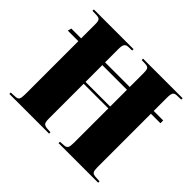

<svg xmlns="http://www.w3.org/2000/svg" viewBox="-162 -952 1173 1173"><g transform="rotate(45 424.5 -365.0)"><path d="M41 0V-12L80 -14Q99 -15 105 -26Q111 -37 111 -69V-526H20L26 -550H111V-672Q111 -698 104.5 -707Q98 -716 76 -717L41 -718V-730H384V-718L350 -717Q332 -716 325 -704.5Q318 -693 318 -666V-550H531V-672Q531 -695 525.5 -705.5Q520 -716 498 -717L466 -718V-730H808V-718L769 -717Q751 -716 744.5 -705Q738 -694 738 -666V-550H820V-526H738V-65Q738 -38 743.5 -27Q749 -16 771 -14L808 -12V0H466V-12L500 -14Q519 -16 525 -26.5Q531 -37 531 -69V-365H318V-65Q318 -35 325 -25.5Q332 -16 352 -14L384 -12V0ZM318 -381H531V-526H318Z"/></g></svg>

Font: Literata 72pt ExtraBold
Style: Regular
Weight: 800
Designer: Latin by Veronika Burian and Jose Scaglione. Greek by Irene Vlachou. Cyrillic by Vera Evstafieva.
Foundry: TypeTogether
Version: Version 3.002